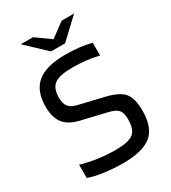

<svg xmlns="http://www.w3.org/2000/svg" viewBox="-196 -900 896 1007"><g transform="rotate(-30 252.0 -396.5)"><path d="M314 -263 162 -299Q99 -314 71 -350.5Q43 -387 43 -452Q43 -547 97.5 -592Q152 -637 267 -637Q315 -637 353.5 -632.5Q392 -628 425 -619V-542Q383 -552 345 -556Q307 -560 266 -560Q189 -560 158 -537.5Q127 -515 127 -458Q127 -422 141.5 -403.5Q156 -385 189 -377L340 -341Q420 -322 446.5 -287.5Q473 -253 473 -181Q473 -78 419.5 -35Q366 8 250 8Q189 8 132.5 0Q76 -8 43 -21V-101Q90 -87 143 -79.5Q196 -72 250 -72Q325 -72 355 -94Q385 -116 385 -179Q385 -218 370.5 -235.5Q356 -253 314 -263ZM94 -801H168L256 -738L342 -801H417L298 -689H213Z"/></g></svg>

Font: Blinker
Style: Regular
Weight: 400
Designer: Juergen Huber
Foundry: supertype
Version: Version 1.017;hotconv 1.0.117;makeotfexe 2.5.65602